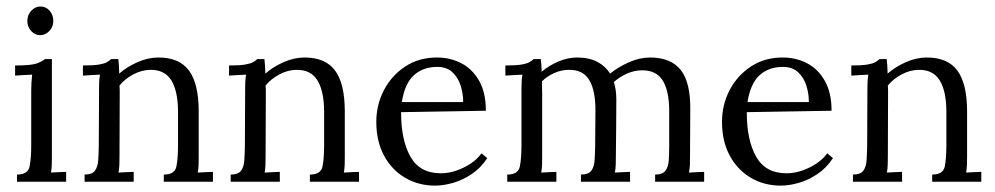

<svg xmlns="http://www.w3.org/2000/svg" viewBox="-20 -567 3104 599"><path d="M33 -22.4Q67.5 -22.4 72.4 -48Q77.4 -73.7 77.4 -114V-285.3Q77.4 -297 78.1 -308Q78.8 -319 80.3 -334.1Q66.7 -333.7 53.7 -332.8Q40.7 -331.9 27.1 -331.1V-362.7Q76.6 -362.7 94.2 -368.9Q111.8 -375.1 120.3 -382.8H141.9V-79.6Q141.9 -64.5 141.5 -53Q141.2 -41.4 139 -28.6Q150.7 -29.3 162.6 -29.9Q174.6 -30.4 186.3 -30.8V0H33ZM105.2 -457.3Q89.5 -457.3 77.4 -470.1Q65.3 -482.9 65.3 -501.7Q65.3 -520.4 77.7 -533.6Q90.2 -546.8 106 -546.8Q123.2 -546.8 134.8 -533.6Q146.3 -520.4 146.3 -501.7Q146.3 -482.9 133.8 -470.1Q121.4 -457.3 105.2 -457.3Z M243.9 0V-22.4Q267 -22.4 275.9 -34.1Q284.9 -45.8 286.4 -66.6Q287.9 -87.3 288.2 -114L289 -285.3Q289 -297 289.3 -309.1Q289.7 -321.2 291.9 -334.1Q278.3 -333.7 265.3 -332.8Q252.3 -331.9 238.7 -331.1V-362.7Q271.7 -362.7 288.8 -365.6Q305.8 -368.5 313.7 -373.1Q321.6 -377.7 327.1 -382.8H349.1Q350.2 -374.8 350.9 -364Q351.7 -353.1 352 -337.4Q376.2 -358.6 409.1 -373.1Q441.9 -387.6 474.5 -387.6Q539.8 -387.6 569.9 -346.5Q599.9 -305.5 599.9 -219.3V-79.6Q599.9 -64.5 599.6 -53Q599.2 -41.4 597 -28.6Q608.7 -29.3 620.6 -29.9Q632.6 -30.4 644.3 -30.8V0H491V-22.4Q525.5 -22.4 530.4 -48Q535.4 -73.7 535.4 -114V-219.3Q535 -283.5 514.3 -316.6Q493.6 -349.8 448.8 -349.1Q422.1 -348.7 396 -335Q370 -321.2 352.8 -300.3Q353.5 -294.5 353.5 -286.8Q353.5 -279.1 353.5 -271L352.8 -79.6Q352.8 -64.5 352.4 -53Q352 -41.4 349.8 -28.6Q361.6 -29.3 373.5 -29.9Q385.4 -30.4 397.1 -30.8V0Z M699.7 0V-22.4Q722.8 -22.4 731.8 -34.1Q740.7 -45.8 742.2 -66.6Q743.7 -87.3 744 -114L744.8 -285.3Q744.8 -297 745.1 -309.1Q745.5 -321.2 747.7 -334.1Q734.1 -333.7 721.1 -332.8Q708.1 -331.9 694.5 -331.1V-362.7Q727.5 -362.7 744.6 -365.6Q761.6 -368.5 769.5 -373.1Q777.4 -377.7 782.9 -382.8H804.9Q806 -374.8 806.7 -364Q807.5 -353.1 807.8 -337.4Q832 -358.6 864.9 -373.1Q897.7 -387.6 930.3 -387.6Q995.6 -387.6 1025.7 -346.5Q1055.7 -305.5 1055.7 -219.3V-79.6Q1055.7 -64.5 1055.4 -53Q1055 -41.4 1052.8 -28.6Q1064.5 -29.3 1076.5 -29.9Q1088.4 -30.4 1100.1 -30.8V0H946.8V-22.4Q981.3 -22.4 986.2 -48Q991.2 -73.7 991.2 -114V-219.3Q990.8 -283.5 970.1 -316.6Q949.4 -349.8 904.7 -349.1Q877.9 -348.7 851.9 -335Q825.8 -321.2 808.6 -300.3Q809.3 -294.5 809.3 -286.8Q809.3 -279.1 809.3 -271L808.6 -79.6Q808.6 -64.5 808.2 -53Q807.8 -41.4 805.6 -28.6Q817.4 -29.3 829.3 -29.9Q841.2 -30.4 853 -30.8V0Z M1337.4 12.1Q1285.7 12.1 1244 -12.3Q1202.4 -36.7 1178.2 -81.4Q1154 -126.1 1154 -187Q1154 -239.8 1177.7 -285.5Q1201.3 -331.1 1244 -359.4Q1286.8 -387.6 1343.2 -387.6Q1385 -387.6 1419.7 -369.5Q1454.3 -351.3 1475.1 -314.4Q1495.8 -277.6 1495.8 -221.5L1231.4 -217.1Q1231 -130.9 1260.2 -78.7Q1289.3 -26.4 1355.3 -26.4Q1390.2 -26.4 1426.7 -44.2Q1463.1 -62 1482.2 -88.7L1500.2 -73.7Q1479.6 -42.5 1451.2 -23.7Q1422.8 -4.8 1392.9 3.7Q1363 12.1 1337.4 12.1ZM1233.6 -248.6H1425Q1425 -275.4 1416.9 -300.5Q1408.9 -325.6 1391.1 -342Q1373.3 -358.3 1344 -358.3Q1300 -358.3 1271.4 -332.4Q1242.8 -306.6 1233.6 -248.6Z M1562.5 0V-22.4Q1597 -22.4 1601.9 -48Q1606.9 -73.7 1606.9 -114V-285.3Q1606.9 -297 1607.3 -309.1Q1607.6 -321.2 1609.8 -334.1Q1596.3 -333.7 1583.2 -332.8Q1570.2 -331.9 1556.7 -331.1V-362.7Q1589.7 -362.7 1606.7 -365.6Q1623.8 -368.5 1631.6 -373.1Q1639.5 -377.7 1645 -382.8H1667Q1668.1 -375.9 1668.9 -366Q1669.6 -356.1 1670 -343.2Q1692.7 -362.7 1722 -375.1Q1751.4 -387.6 1780.3 -387.6Q1818.1 -387.6 1843.6 -374Q1869.1 -360.5 1883.4 -337.4Q1908.7 -357.9 1942.2 -372.8Q1975.8 -387.6 2008.1 -387.6Q2073.3 -387.6 2104.3 -348Q2135.3 -308.4 2133.5 -219.3L2132.7 -79.6Q2132.7 -64.5 2132.4 -53Q2132 -41.4 2129.4 -28.6Q2141.2 -29.3 2153.1 -29.9Q2165 -30.4 2176.8 -30.8V0H2023.8V-22.4Q2046.9 -22.4 2055.9 -34.1Q2064.9 -45.8 2066.4 -66.6Q2067.8 -87.3 2067.8 -114V-219.3Q2067.8 -283.5 2047.5 -315.9Q2027.1 -348.4 1982.4 -347.6Q1958.9 -347.6 1935.6 -337.2Q1912.4 -326.7 1895.1 -311Q1902.8 -287.9 1902.8 -256Q1902.5 -212.3 1902.3 -168Q1902.1 -123.6 1901.4 -79.6Q1901.4 -64.5 1901 -53Q1900.6 -41.4 1898.4 -28.6Q1910.2 -29.3 1922.1 -29.9Q1934 -30.4 1945.7 -30.8V0H1792.4V-22.4Q1815.5 -22.4 1824.5 -34.1Q1833.5 -45.8 1835 -66.6Q1836.5 -87.3 1836.8 -114L1837.6 -219.3Q1838.3 -283.5 1818.8 -316.6Q1799.4 -349.8 1754.7 -349.1Q1731.2 -349.1 1708.8 -339Q1686.5 -328.9 1670.7 -313.2Q1670.7 -304 1671.1 -293.9Q1671.4 -283.8 1671.4 -272.5V-79.6Q1671.4 -64.5 1671.1 -53Q1670.7 -41.4 1668.5 -28.6Q1680.2 -29.3 1692.2 -29.9Q1704.1 -30.4 1715.8 -30.8V0Z M2415.8 12.1Q2364.1 12.1 2322.5 -12.3Q2280.9 -36.7 2256.7 -81.4Q2232.5 -126.1 2232.5 -187Q2232.5 -239.8 2256.1 -285.5Q2279.8 -331.1 2322.5 -359.4Q2365.2 -387.6 2421.7 -387.6Q2463.5 -387.6 2498.2 -369.5Q2532.8 -351.3 2553.5 -314.4Q2574.3 -277.6 2574.3 -221.5L2309.9 -217.1Q2309.5 -130.9 2338.7 -78.7Q2367.8 -26.4 2433.8 -26.4Q2468.6 -26.4 2505.1 -44.2Q2541.6 -62 2560.7 -88.7L2578.7 -73.7Q2558.1 -42.5 2529.7 -23.7Q2501.3 -4.8 2471.4 3.7Q2441.5 12.1 2415.8 12.1ZM2312.1 -248.6H2503.5Q2503.5 -275.4 2495.4 -300.5Q2487.3 -325.6 2469.6 -342Q2451.8 -358.3 2422.4 -358.3Q2378.4 -358.3 2349.8 -332.4Q2321.2 -306.6 2312.1 -248.6Z M2641 0V-22.4Q2664.1 -22.4 2673.1 -34.1Q2682.1 -45.8 2683.5 -66.6Q2685 -87.3 2685.4 -114L2686.1 -285.3Q2686.1 -297 2686.5 -309.1Q2686.8 -321.2 2689 -334.1Q2675.5 -333.7 2662.4 -332.8Q2649.4 -331.9 2635.9 -331.1V-362.7Q2668.9 -362.7 2685.9 -365.6Q2703 -368.5 2710.9 -373.1Q2718.7 -377.7 2724.2 -382.8H2746.2Q2747.3 -374.8 2748.1 -364Q2748.8 -353.1 2749.2 -337.4Q2773.4 -358.6 2806.2 -373.1Q2839 -387.6 2871.7 -387.6Q2936.9 -387.6 2967 -346.5Q2997.1 -305.5 2997.1 -219.3V-79.6Q2997.1 -64.5 2996.7 -53Q2996.3 -41.4 2994.1 -28.6Q3005.9 -29.3 3017.8 -29.9Q3029.7 -30.4 3041.4 -30.8V0H2888.2V-22.4Q2922.6 -22.4 2927.6 -48Q2932.5 -73.7 2932.5 -114V-219.3Q2932.2 -283.5 2911.4 -316.6Q2890.7 -349.8 2846 -349.1Q2819.2 -348.7 2793.2 -335Q2767.1 -321.2 2749.9 -300.3Q2750.6 -294.5 2750.6 -286.8Q2750.6 -279.1 2750.6 -271L2749.9 -79.6Q2749.9 -64.5 2749.5 -53Q2749.2 -41.4 2747 -28.6Q2758.7 -29.3 2770.6 -29.9Q2782.5 -30.4 2794.3 -30.8V0Z"/></svg>

Font: Parastoo
Style: Regular
Weight: 400
Foundry: Saber Rastikerdar (saber.rastikerdar@gmail.com)
Version: Version 3.000